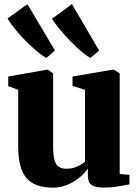

<svg xmlns="http://www.w3.org/2000/svg" viewBox="-20 -876 654 907"><path d="M466 10Q430.5 10 412.8 -2.2Q395 -14.5 395 -44.5V-79.5Q379 -56 353.2 -35.5Q327.5 -15 296 -2.2Q264.5 10.5 231 10.5Q143.5 10.5 104.8 -35Q66 -80.5 66 -183.5V-451.5L19 -469V-514.5L199.5 -546.5H207L231 -529V-181.5Q231 -143.5 237 -121.2Q243 -99 256.5 -89Q270 -79 293.5 -79Q315.5 -79 332.2 -84.5Q349 -90 361 -97.5Q373 -105 381.5 -112V-451.5L322.5 -470.5V-514.5L509 -546.5H519L545.5 -529V-54L591.5 -50V-5Q573 -1.5 540.5 4.2Q508 10 466 10ZM198.5 -602.5Q179 -613 152.2 -635.5Q125.5 -658 98.5 -685.8Q71.5 -713.5 49.5 -740.8Q27.5 -768 15.5 -788.5L109.5 -856.5L239.5 -637.5L199.5 -602.5ZM407 -602.5Q387.5 -613 361.8 -635Q336 -657 309.8 -684.5Q283.5 -712 261.2 -739Q239 -766 225.5 -787.5L320 -856.5L448 -637.5L407.5 -602.5Z"/></svg>

Font: Merriweather 72pt Black
Style: Regular
Weight: 900
Version: Version 2.100